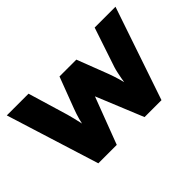

<svg xmlns="http://www.w3.org/2000/svg" viewBox="-108 -1031 1363 1363"><g transform="rotate(-45 573.5 -350.0)"><path d="M247 0 28 -700H246L336 -399Q343 -375 350 -345.5Q357 -316 363.5 -286.5Q370 -257 374 -231Q378 -205 378 -188H354Q354 -214 358.5 -247Q363 -280 373.5 -318.5Q384 -357 400 -399L488 -631H657L746 -400Q762 -357 773 -319Q784 -281 791 -247.5Q798 -214 798 -188H775Q775 -202 777 -221.5Q779 -241 782 -264Q785 -287 789.5 -310.5Q794 -334 799 -358Q804 -382 810 -401L910 -700H1119L881 0H711L549 -395H582L432 0Z"/></g></svg>

Font: Lexend Giga Black
Style: Regular
Weight: 900
Designer: Bonnie Shaver-Troup, Thomas Jockin
Foundry: Lexend
Version: Version 1.007